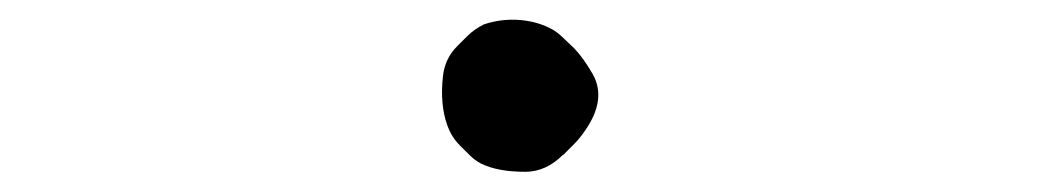

<svg xmlns="http://www.w3.org/2000/svg" viewBox="-20 -457 1040 192"><path d="M463.9 -432.6Q481.4 -438.5 500 -437Q518.6 -435.5 533.7 -426.8Q539.1 -423.3 544.4 -418L554.2 -408.7Q563.5 -398.9 572.8 -382.8Q586.9 -357.4 564.9 -326.2Q559.6 -318.4 553.7 -312.5L543.9 -302.7L543.5 -302.2H543Q525.9 -285.2 505.4 -285.2Q477.5 -285.2 460.9 -293.5Q454.6 -296.9 449.7 -301.8L439.9 -311.5L439.5 -312Q431.6 -319.8 427.2 -332Q419.9 -352.5 422.9 -380.4Q424.8 -398.4 437 -410.6L446.8 -420.4L447.3 -420.9Q454.1 -427.7 463.9 -432.6Z"/></svg>

Font: NaikaiFont
Style: Bold
Weight: 700
Version: Version 1.89